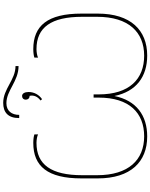

<svg xmlns="http://www.w3.org/2000/svg" viewBox="110 -1045 940 1200"><g transform="rotate(-90 580.0 -445.0)"><path d="M462 -795C462 -841 486 -875 535 -875C615 -875 672 -799 767 -799V-818C681 -818 625 -895 537 -895C479 -895 442 -866 442 -795ZM560 -652C588 -671 605 -702 605 -736C605 -760 596 -777 580 -777C566 -777 557 -768 557 -754C557 -740 566 -730 581 -730C587 -704 576 -679 552 -662ZM327 5C459 5 552 -63 580 -200C608 -63 701 5 833 5C992 5 1095 -99 1095 -304V-406C1095 -618 1019 -707 873 -707C852 -707 830 -704 820 -700V-677C830 -683 855 -687 873 -687C1009 -687 1075 -595 1075 -401V-308C1075 -111 979 -14 832 -14C686 -14 590 -106 590 -298V-330H570V-298C570 -106 474 -14 328 -14C181 -14 85 -111 85 -308V-401C85 -595 151 -687 287 -687C305 -687 330 -683 340 -677V-700C330 -704 308 -707 287 -707C141 -707 65 -618 65 -406V-304C65 -99 168 5 327 5Z"/></g></svg>

Font: Fixel Display Thin
Style: Regular
Weight: 100
Designer: AlfaBravo + MacPaw
Foundry: Kyrylo Tkachov, Marchela Mozhyna, Serhii Makarenko, Maria Weinstein, Zakhar Kryvoshyya
Version: Version 1.211